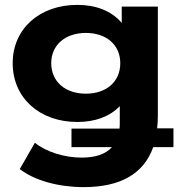

<svg xmlns="http://www.w3.org/2000/svg" viewBox="-20 -565 751 787"><path d="M691 -39H624C626 -55 627 -72 627 -90V-538H479V-471C437 -521 372 -545 297 -545C142 -545 32 -447 32 -306C32 -164 142 -65 297 -65C368 -65 429 -86 471 -130V-66C471 -56 471 -47 470 -38H273V38H439C413 67 372 81 314 81C243 81 168 57 123 20L61 128C123 176 222 202 323 202C473 202 569 148 608 38H691ZM332 -181C248 -181 190 -230 190 -306C190 -381 248 -430 332 -430C416 -430 473 -381 473 -306C473 -230 416 -181 332 -181Z"/></svg>

Font: Talent SemiBold
Style: Bold
Weight: 700
Designer: Mike Powis
Version: Version 1.001;hotconv 1.0.109;makeotfexe 2.5.65596